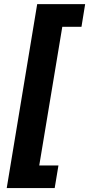

<svg xmlns="http://www.w3.org/2000/svg" viewBox="-20 -790 440 948"><path d="M13.2 138.7 163.6 -769.5H400.4L382.3 -657.7H287.6L173.8 26.9H268.6L250 138.7Z"/></svg>

Font: Inter 20pt
Style: Bold Italic
Weight: 700
Italic angle: -9.3988°
Version: Version 4.001;git-66647c0bb